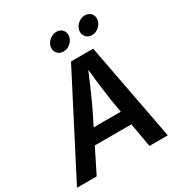

<svg xmlns="http://www.w3.org/2000/svg" viewBox="-236 -1092 1172 1243"><g transform="rotate(-30 350.5 -470.5)"><path d="M-22.9 0 352.5 -727.5H518.1L656.2 0H519L452.6 -378.4Q444.3 -434.1 435.3 -508.8Q426.3 -583.5 416.5 -678.2H445.3Q406.2 -586.4 373.8 -511.7Q341.3 -437 313 -378.4L124.5 0ZM155.8 -179.7 172.9 -284.7H554.7L537.6 -179.7ZM556.2 -807.1Q527.8 -807.1 511.2 -826.9Q494.6 -846.7 499 -874.5Q503.9 -902.3 527.1 -921.9Q550.3 -941.4 578.6 -941.4Q607.4 -941.4 624 -921.9Q640.6 -902.3 635.7 -874.5Q631.3 -846.7 607.9 -826.9Q584.5 -807.1 556.2 -807.1ZM343.8 -807.1Q314.9 -807.1 298.3 -826.9Q281.7 -846.7 286.1 -874.5Q291 -902.3 314.2 -921.9Q337.4 -941.4 365.7 -941.4Q394.5 -941.4 411.1 -921.9Q427.7 -902.3 422.9 -874.5Q418.5 -846.7 395.3 -826.9Q372.1 -807.1 343.8 -807.1Z"/></g></svg>

Font: Inter 16pt SemiBold
Style: Italic
Weight: 600
Italic angle: -9.3988°
Version: Version 4.001;git-66647c0bb